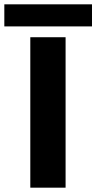

<svg xmlns="http://www.w3.org/2000/svg" viewBox="-59 -867 445 887"><path d="M-39 -745V-847H366V-745ZM81 0V-695H244V0Z"/></svg>

Font: Coval
Style: Black
Weight: 1000
Foundry: Context Ltd
Version: Version 001.000